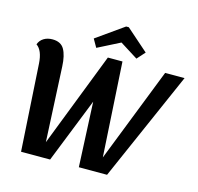

<svg xmlns="http://www.w3.org/2000/svg" viewBox="-121 -989 1150 1117"><g transform="rotate(15 454.5 -431.0)"><path d="M26 -627Q35 -652 57 -665.5Q79 -679 109 -679Q160 -679 180.5 -643Q201 -607 204 -542L226 -91L447 -660H535L569 -91L792 -660H909L619 0H449L431 -390L276 0H101L69 -523Q64 -601 26 -627ZM367 -697 339 -746 503 -862H519L652 -745L609 -697L501 -765Z"/></g></svg>

Font: Sansita Medium Italic
Style: Regular
Weight: 500
Italic angle: -11°
Designer: Pablo Cosgaya
Foundry: Omnibus-Type
Version: Version 1.006